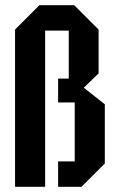

<svg xmlns="http://www.w3.org/2000/svg" viewBox="-20 -720 451 740"><path d="M360 -606V-437L303 -382L384 -318V-90L294 0H204V-98H268V-325H204V-417H245V-602H154V0H38V-606L132 -700H266Z"/></svg>

Font: Tektur Condensed Medium
Style: Regular
Weight: 500
Width: 3
Designer: Adam Jagosz
Foundry: Adam Jagosz
Version: Version 1.005;gftools[0.9.30]